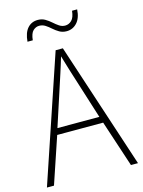

<svg xmlns="http://www.w3.org/2000/svg" viewBox="-132 -977 782 1053"><g transform="rotate(-15 258.5 -450.5)"><path d="M477 0 390 -264H129L40 0H0L241 -715H282L517 0ZM288 -585Q282 -605 275 -628Q268 -651 261 -675Q254 -652 247 -629Q240 -606 233 -585L140 -300H378ZM104 -800Q108 -850 130.5 -875.5Q153 -901 189 -901Q212 -901 230 -890.5Q248 -880 263 -866.5Q278 -853 293.5 -842.5Q309 -832 327 -832Q348 -832 364 -847.5Q380 -863 384 -901H413Q410 -852 386 -826Q362 -800 327 -800Q304 -800 286 -810.5Q268 -821 253 -834.5Q238 -848 222.5 -858Q207 -868 188 -868Q169 -868 153.5 -853.5Q138 -839 134 -800Z"/></g></svg>

Font: Noto Sans Lao Looped SemiCondensed ExtraLight
Style: Regular
Weight: 200
Width: 4
Designer: Mark Frömberg, Ben Mitchell
Foundry: The Fontpad Ltd
Version: Version 1.002; ttfautohint (v1.8.4.7-5d5b)